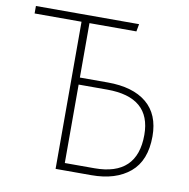

<svg xmlns="http://www.w3.org/2000/svg" viewBox="-77 -758 821 834"><g transform="rotate(10 333.0 -341.0)"><path d="M257 -32H388Q576 -32 576 -212Q576 -378 383 -378H257ZM257 -409H380Q491 -409 551.5 -359Q612 -309 612 -212Q612 -105 549.5 -52.5Q487 0 380 0H222V-649H15V-682H470L464 -649H257Z"/></g></svg>

Font: FiraSans
Style: Regular
Weight: 200
Designer: Carrois Corporate & Edenspiekermann AG
Foundry: Carrois Corporate GbR & Edenspiekermann AG
Version: Version 3.106;PS 003.106;hotconv 1.0.70;makeotf.lib2.5.58329